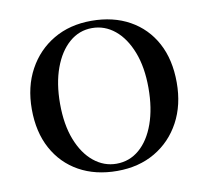

<svg xmlns="http://www.w3.org/2000/svg" viewBox="-70 -659 812 748"><g transform="rotate(-10 336.5 -285.0)"><path d="M336.3 11.3Q250 11.3 185.5 -24.6Q121 -60.5 85.1 -126.6Q49.2 -192.7 49.2 -283.1Q49.2 -371.8 85.9 -439.1Q122.6 -506.5 187.1 -544.4Q251.6 -582.3 337.1 -582.3Q423.4 -582.3 487.9 -546.4Q552.4 -510.5 587.9 -444.8Q623.4 -379 623.4 -287.9Q623.4 -199.2 587.1 -131.9Q550.8 -64.5 486.3 -26.6Q421.8 11.3 336.3 11.3ZM337.9 -16.9Q389.5 -16.9 428.6 -50.4Q467.7 -83.9 489.5 -144.8Q511.3 -205.6 511.3 -286.3Q511.3 -368.5 487.9 -428.6Q464.5 -488.7 424.6 -521.4Q384.7 -554 334.7 -554Q283.9 -554 244.8 -520.2Q205.6 -486.3 183.5 -425.8Q161.3 -365.3 161.3 -284.7Q161.3 -202.4 184.7 -142.3Q208.1 -82.3 248.4 -49.6Q288.7 -16.9 337.9 -16.9Z"/></g></svg>

Font: Playfair SemiBold
Style: Regular
Weight: 600
Designer: Claus Eggers Sørensen
Foundry: Claus Eggers Sørensen
Version: Version 2.001;gftools[0.9.30]